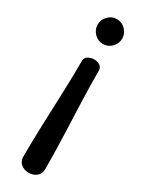

<svg xmlns="http://www.w3.org/2000/svg" viewBox="-199 -769 612 806"><g transform="rotate(30 107.0 -366.0)"><path d="M106 6Q85 6 69.5 -6.5Q54 -19 54 -42Q54 -115 57 -196.5Q60 -278 63 -359Q66 -440 66 -512Q66 -529 80 -536.5Q94 -544 106 -544Q123 -544 135.5 -536.5Q148 -529 148 -512Q148 -440 151 -359Q154 -278 157 -196.5Q160 -115 160 -42Q160 -19 144.5 -6.5Q129 6 106 6ZM106 -618Q82 -618 64.5 -636Q47 -654 47 -678Q47 -702 64.5 -720Q82 -738 106 -738Q131 -738 148.5 -720Q166 -702 166 -678Q166 -654 148.5 -636Q131 -618 106 -618Z"/></g></svg>

Font: Dosis ExtraLight SemiBold
Style: Regular
Weight: 600
Version: Version 3.001; ttfautohint (v1.8.2)